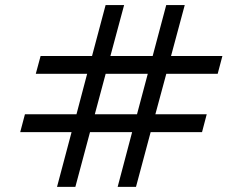

<svg xmlns="http://www.w3.org/2000/svg" viewBox="-20 -740 960 760"><path d="M205.7 -0.3 263.3 -217H60L78.7 -287.7H282.7L325 -448H121.7L140.7 -518.3H344.3L398 -720H471.3L417 -518.3H584.3L638 -720H711.3L657 -518.3H860.3L841.7 -448H638.3L595 -287.7H798.3L779.7 -217H576.3L518.3 -0.3H445.7L503 -217H336.3L278.3 -0.3ZM355.3 -287.7H522.3L565 -448H398.3Z"/></svg>

Font: Vela Sans GX ExtLt
Style: Regular
Weight: 200
Designer: Principal design: Mikhail Sharanda - project Manrope.
Design modification: Ravid Balaliev
Foundry: Mikhail Sharanda
Version: Version 1.001